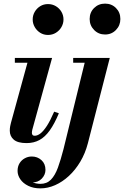

<svg xmlns="http://www.w3.org/2000/svg" viewBox="-20 -780 684 1060"><path d="M126.5 10Q78 10 56 -9Q34 -28 34 -58.5Q34 -72 36.2 -83Q38.5 -94 40.5 -102L131.5 -433.5H62V-460H267.5L158.5 -64.5Q157.5 -60.5 156.8 -55.8Q156 -51 156 -47Q156 -40 159.5 -35.2Q163 -30.5 171.5 -30.5Q186.5 -30.5 203 -43Q219.5 -55.5 238.5 -84.5Q257.5 -113.5 279 -163.5L305 -154.5Q280.5 -96 254.5 -59.8Q228.5 -23.5 197.5 -6.8Q166.5 10 126.5 10ZM245 -587Q221 -587 202 -599Q183 -611 171.8 -630.5Q160.5 -650 160.5 -672.5Q160.5 -695.5 171.8 -714.8Q183 -734 202 -745.8Q221 -757.5 245 -757.5Q269 -757.5 288.5 -745.8Q308 -734 319.2 -714.8Q330.5 -695.5 330.5 -672.5Q330.5 -650 319.2 -630.5Q308 -611 288.5 -599Q269 -587 245 -587ZM202.5 260Q164.5 260 136 246Q107.5 232 92.2 209.8Q77 187.5 77 163.5Q77 139 88 121.2Q99 103.5 117 93.8Q135 84 155.5 84Q186.5 84 208.8 104Q231 124 231 158Q231 184.5 210.8 206Q190.5 227.5 156 227.5Q125 227.5 101.5 209.5Q78 191.5 78 163.5H104Q104 183 118.5 199.2Q133 215.5 156 225.2Q179 235 203.5 235Q238.5 235 261.2 211.8Q284 188.5 299.8 145.2Q315.5 102 330.5 43.5L447.5 -433.5H384V-460H586L465 11.5Q450.5 67 423.2 112.8Q396 158.5 360.2 191.5Q324.5 224.5 284.2 242.2Q244 260 202.5 260ZM560 -589.5Q524 -589.5 499.5 -614.5Q475 -639.5 475 -675Q475 -711.5 499.5 -735.8Q524 -760 560 -760Q596 -760 620.2 -735.8Q644.5 -711.5 644.5 -675Q644.5 -639.5 620.2 -614.5Q596 -589.5 560 -589.5Z"/></svg>

Font: Bodoni Moda 9pt
Style: Bold Italic
Weight: 700
Italic angle: -13°
Designer: Owen Earl
Foundry: indestructible type
Version: Version 2.004